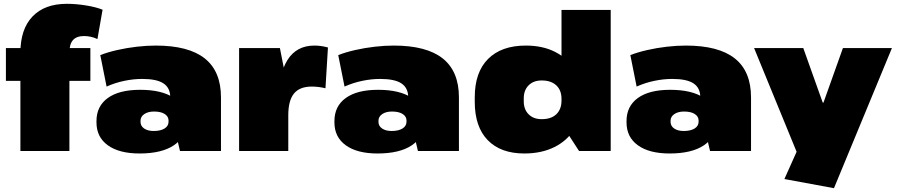

<svg xmlns="http://www.w3.org/2000/svg" viewBox="-20 -792 4703 1007"><path d="M87 -516Q87 -639 150.5 -705.5Q214 -772 331 -772Q378 -772 431 -763.5Q484 -755 518 -741L491 -587Q475 -595 456.5 -599Q438 -603 421 -603Q382 -603 363 -582Q344 -561 344 -516V0H87ZM11 -540H454V-368H11Z M873 -216V-281Q873 -331 837.5 -354.5Q802 -378 726 -378Q680 -378 632 -368Q584 -358 539 -338L506 -503Q544 -518 594.5 -529.5Q645 -541 697.5 -547Q750 -553 797 -553Q969 -553 1054 -485.5Q1139 -418 1139 -281V0H924ZM712 13Q605 13 545.5 -30Q486 -73 486 -150V-157Q486 -235 545.5 -278Q605 -321 715 -321Q829 -321 892.5 -278.5Q956 -236 956 -158V-151Q956 -73 892 -30Q828 13 712 13ZM786 -105Q822 -105 843 -118Q864 -131 864 -154V-160Q864 -181 844 -194Q824 -207 788 -207Q756 -207 736.5 -193.5Q717 -180 717 -159V-153Q717 -131 736 -118Q755 -105 786 -105Z M1234 -540H1448L1492 -317V0H1234ZM1440 -251Q1440 -401 1487.5 -477Q1535 -553 1629 -553Q1646 -553 1664 -550.5Q1682 -548 1700 -543L1687 -329Q1651 -338 1615 -338Q1552 -338 1522 -301.5Q1492 -265 1492 -188Z M2121 -216V-281Q2121 -331 2085.5 -354.5Q2050 -378 1974 -378Q1928 -378 1880 -368Q1832 -358 1787 -338L1754 -503Q1792 -518 1842.5 -529.5Q1893 -541 1945.5 -547Q1998 -553 2045 -553Q2217 -553 2302 -485.5Q2387 -418 2387 -281V0H2172ZM1960 13Q1853 13 1793.5 -30Q1734 -73 1734 -150V-157Q1734 -235 1793.5 -278Q1853 -321 1963 -321Q2077 -321 2140.5 -278.5Q2204 -236 2204 -158V-151Q2204 -73 2140 -30Q2076 13 1960 13ZM2034 -105Q2070 -105 2091 -118Q2112 -131 2112 -154V-160Q2112 -181 2092 -194Q2072 -207 2036 -207Q2004 -207 1984.5 -193.5Q1965 -180 1965 -159V-153Q1965 -131 1984 -118Q2003 -105 2034 -105Z M2730 13Q2606 13 2538 -57Q2470 -127 2470 -258V-282Q2470 -413 2540 -483Q2610 -553 2738 -553Q2826 -553 2891 -520Q2956 -487 2992.5 -426.5Q3029 -366 3029 -284V-257Q3029 -175 2992 -114.5Q2955 -54 2887.5 -20.5Q2820 13 2730 13ZM2821 -167Q2871 -167 2898 -193Q2925 -219 2925 -265V-273Q2925 -319 2897.5 -344.5Q2870 -370 2821 -370Q2778 -370 2752.5 -344.5Q2727 -319 2727 -276V-261Q2727 -218 2752.5 -192.5Q2778 -167 2821 -167ZM2925 -142V-740H3183V0H3017Z M3653 -216V-281Q3653 -331 3617.5 -354.5Q3582 -378 3506 -378Q3460 -378 3412 -368Q3364 -358 3319 -338L3286 -503Q3324 -518 3374.5 -529.5Q3425 -541 3477.5 -547Q3530 -553 3577 -553Q3749 -553 3834 -485.5Q3919 -418 3919 -281V0H3704ZM3492 13Q3385 13 3325.5 -30Q3266 -73 3266 -150V-157Q3266 -235 3325.5 -278Q3385 -321 3495 -321Q3609 -321 3672.5 -278.5Q3736 -236 3736 -158V-151Q3736 -73 3672 -30Q3608 13 3492 13ZM3566 -105Q3602 -105 3623 -118Q3644 -131 3644 -154V-160Q3644 -181 3624 -194Q3604 -207 3568 -207Q3536 -207 3516.5 -193.5Q3497 -180 3497 -159V-153Q3497 -131 3516 -118Q3535 -105 3566 -105Z M4094 147 4197 -83 4174 43 3935 -540H4193L4295 -254H4299L4401 -540H4658L4354 195Z"/></svg>

Font: Pathway Extreme 28pt Black
Style: Regular
Weight: 900
Designer: Eduardo Rodriguez Tunni
Foundry: Eduardo Rodriguez Tunni
Version: Version 1.001;gftools[0.9.26]